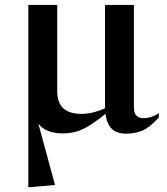

<svg xmlns="http://www.w3.org/2000/svg" viewBox="-20 -532 680 780"><path d="M95 -512H212.5V-161Q212.5 -69.5 310 -69.5Q336.5 -69.5 361.2 -76Q386 -82.5 406.5 -92Q406.5 -98 406.5 -105V-512H524V-94.5Q524 -71.5 534.8 -61.8Q545.5 -52 563 -52Q594.5 -52 625.5 -72V-55Q588 -13.5 558 -1.2Q528 11 493.5 11Q453 11 433.2 -9.5Q413.5 -30 408.5 -69.5Q367 -36 338.2 -19Q309.5 -2 285.2 4Q261 10 232.5 10Q203 10 177.8 0.8Q152.5 -8.5 136 -29L203.5 219.5L100 228.5H95Z"/></svg>

Font: Newsreader 72pt Medium
Style: Regular
Weight: 500
Designer: Hugues Gentile
Foundry: Production Type
Version: Version 1.003; ttfautohint (v1.8.3)